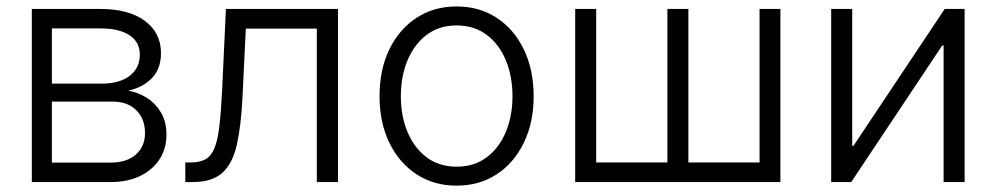

<svg xmlns="http://www.w3.org/2000/svg" viewBox="-20 -567 3103 598"><path d="M79.1 0V-539.1H293Q380.4 -539.1 430.9 -502.2Q481.4 -465.3 481.4 -401.4Q481.4 -354 453.9 -324.5Q426.3 -294.9 379.4 -284.7Q411.6 -278.8 438.5 -261.5Q465.3 -244.1 481.9 -215.6Q498.5 -187 498.5 -147.5Q498.5 -104.5 477.1 -71.3Q455.6 -38.1 416.7 -19Q377.9 0 324.7 0ZM141.6 -60.5H324.7Q374 -60.5 402.8 -85.4Q431.6 -110.4 431.6 -152.3Q431.6 -197.3 404.3 -223.9Q377 -250.5 331.5 -250.5H141.6ZM141.6 -306.6H297.4Q352.1 -306.6 383.8 -330.8Q415.5 -355 415.5 -396.5Q415.5 -436 383.3 -457.3Q351.1 -478.5 293 -478.5H141.6Z M557.1 0V-61H574.2Q602.1 -61 619.9 -70.8Q637.7 -80.6 647.9 -105.5Q658.2 -130.4 663.3 -174.6Q668.5 -218.8 671.9 -287.6L683.6 -539.1H1032.7V0H966.8V-478H745.6L735.4 -266.6Q731 -176.3 717.8 -116.9Q704.6 -57.6 672.6 -28.8Q640.6 0 580.6 0Z M1401.9 11.2Q1331.5 11.2 1277.3 -24.2Q1223.1 -59.6 1192.6 -122.6Q1162.1 -185.5 1162.1 -267.1Q1162.1 -350.1 1192.6 -413.1Q1223.1 -476.1 1277.3 -511.5Q1331.5 -546.9 1401.9 -546.9Q1473.1 -546.9 1527.1 -511.5Q1581.1 -476.1 1611.6 -412.8Q1642.1 -349.6 1642.1 -267.1Q1642.1 -185.5 1611.6 -122.6Q1581.1 -59.6 1527.1 -24.2Q1473.1 11.2 1401.9 11.2ZM1401.9 -47.9Q1457.5 -47.9 1496.3 -77.4Q1535.2 -106.9 1555.7 -156.7Q1576.2 -206.5 1576.2 -267.1Q1576.2 -328.6 1555.7 -378.7Q1535.2 -428.7 1496.1 -458.3Q1457 -487.8 1401.9 -487.8Q1347.2 -487.8 1308.3 -458Q1269.5 -428.2 1249 -378.4Q1228.5 -328.6 1228.5 -267.1Q1228.5 -206.1 1249 -156.5Q1269.5 -106.9 1308.3 -77.4Q1347.2 -47.9 1401.9 -47.9Z M1771.5 -539.1H1836.9V-61H2058.6V-539.1H2124V-61H2345.7V-539.1H2410.6V0H1771.5Z M2984.4 0H2918.9V-425.3H2914.6L2631.3 0H2568.8V-539.1H2634.3V-112.8H2638.2L2922.4 -539.1H2984.4Z"/></svg>

Font: Inter 18pt Light
Style: Regular
Weight: 300
Designer: Rasmus Andersson
Foundry: rsms
Version: Version 4.001;git-66647c0bb